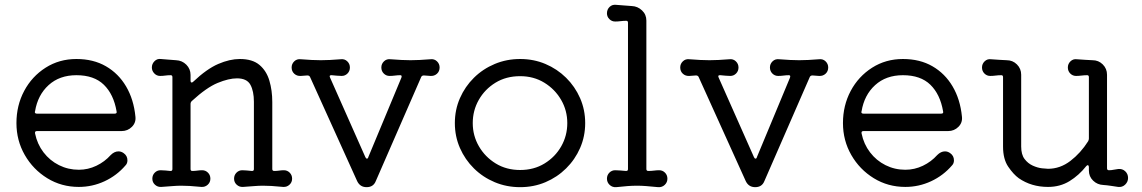

<svg xmlns="http://www.w3.org/2000/svg" viewBox="-20 -756 4723 794"><path d="M483 -214H133Q123 -214 125 -204Q134 -160 160 -126Q186 -92 224 -73Q262 -54 306 -54Q344 -54 378.5 -70.5Q413 -87 438 -115Q453 -130 470 -130Q481 -130 491 -123Q507 -112 507 -93Q507 -80 499 -72Q463 -30 412.5 -6.5Q362 17 306 17Q234 17 175.5 -19Q117 -55 82.5 -115Q48 -175 48 -247Q48 -320 80 -380Q112 -440 168.5 -476Q225 -512 296 -512Q366 -512 418 -482Q470 -452 501.5 -398.5Q533 -345 540 -274Q543 -249 525.5 -231.5Q508 -214 483 -214ZM296 -445Q226 -445 181 -404Q136 -363 125 -296Q125 -295 124.5 -294.5Q124 -294 124 -293Q124 -286 133 -286H454Q465 -286 462 -296Q450 -366 409.5 -405.5Q369 -445 296 -445Z M1154 -52Q1168 -52 1178 -42Q1188 -32 1188 -17Q1188 -2 1177 8Q1166 18 1151 17Q1120 14 1102 13Q1084 12 1068 12Q1050 12 1032.5 13.5Q1015 15 985 17Q970 18 959 8Q948 -2 948 -17Q948 -32 958 -42Q968 -52 982 -52Q991 -52 1001 -51Q1011 -50 1021 -49H1023Q1030 -49 1030 -57V-335Q1030 -379 1015.5 -405.5Q1001 -432 960 -432Q926 -432 880 -413Q834 -394 773 -338Q768 -333 768 -326V-57Q768 -49 775 -49Q786 -49 796 -50.5Q806 -52 816 -52Q830 -52 840 -42Q850 -32 850 -17Q850 -2 839 8Q828 18 813 17Q782 14 764 13Q746 12 730 12Q712 12 694.5 13.5Q677 15 647 17Q632 18 621 8Q610 -2 610 -17Q610 -32 620 -42Q630 -52 644 -52Q654 -52 664 -51Q674 -50 684 -49H686Q693 -49 693 -57V-437Q693 -445 686 -445Q674 -445 663.5 -443.5Q653 -442 642 -442Q628 -442 618 -452.5Q608 -463 608 -477Q608 -492 619 -503Q630 -514 645 -512Q659 -511 675.5 -509.5Q692 -508 708 -507Q733 -506 750.5 -488.5Q768 -471 768 -446V-422Q768 -416 771.5 -415Q775 -414 779 -418Q835 -471 882.5 -491.5Q930 -512 972 -512Q1024 -512 1053 -487.5Q1082 -463 1094 -422.5Q1106 -382 1106 -334V-57Q1106 -49 1114 -49Q1125 -49 1134.5 -50.5Q1144 -52 1154 -52Z M1760 -511Q1776 -513 1787 -502.5Q1798 -492 1798 -477Q1798 -461 1787 -451Q1776 -441 1760 -442L1733 -444Q1725 -444 1722 -438L1534 -7Q1524 18 1496 18Q1469 18 1457 -7L1262 -438Q1259 -444 1251 -444L1224 -442Q1208 -441 1197 -451Q1186 -461 1186 -477Q1186 -492 1197 -502.5Q1208 -513 1224 -511Q1250 -509 1269 -508Q1288 -507 1307 -507Q1325 -507 1344.5 -508Q1364 -509 1389 -511Q1405 -513 1416 -502.5Q1427 -492 1427 -477Q1427 -462 1417 -452Q1407 -442 1393 -442Q1384 -442 1373.5 -443Q1363 -444 1352 -445H1350Q1340 -445 1345 -435L1491 -106Q1494 -100 1497 -100Q1502 -100 1503 -106L1640 -435Q1641 -437 1641 -440Q1641 -445 1635 -445Q1625 -445 1613.5 -443.5Q1602 -442 1591 -442Q1577 -442 1567 -452Q1557 -462 1557 -477Q1557 -492 1568 -502.5Q1579 -513 1595 -511Q1621 -509 1640.5 -508Q1660 -507 1678 -507Q1696 -507 1715.5 -508Q1735 -509 1760 -511Z M2131 18Q2075 18 2026 -2.5Q1977 -23 1940 -59.5Q1903 -96 1882 -144Q1861 -192 1861 -247Q1861 -302 1882 -350Q1903 -398 1940 -434.5Q1977 -471 2026 -491.5Q2075 -512 2131 -512Q2187 -512 2235.5 -491.5Q2284 -471 2321 -434.5Q2358 -398 2379 -350Q2400 -302 2400 -247Q2400 -192 2379 -144Q2358 -96 2321 -59.5Q2284 -23 2235.5 -2.5Q2187 18 2131 18ZM2131 -53Q2188 -53 2232 -80Q2276 -107 2301 -151Q2326 -195 2326 -247Q2326 -299 2300.5 -343Q2275 -387 2231 -414Q2187 -441 2131 -441Q2073 -441 2029 -414Q1985 -387 1960 -343Q1935 -299 1935 -247Q1935 -195 1960.5 -151Q1986 -107 2030 -80Q2074 -53 2131 -53Z M2706 -52Q2720 -52 2730 -42Q2740 -32 2740 -17Q2740 -2 2729 8.5Q2718 19 2702 18Q2671 15 2652 13.5Q2633 12 2615 12Q2594 12 2575.5 13.5Q2557 15 2528 18Q2512 19 2501 8.5Q2490 -2 2490 -17Q2490 -32 2500 -42Q2510 -52 2524 -52Q2534 -52 2545.5 -51Q2557 -50 2568 -49H2570Q2577 -49 2577 -57V-662Q2577 -670 2570 -670Q2558 -670 2546.5 -668.5Q2535 -667 2524 -667Q2510 -667 2500 -677Q2490 -687 2490 -701Q2490 -717 2501 -727.5Q2512 -738 2528 -736Q2543 -735 2560 -733.5Q2577 -732 2593 -731Q2617 -730 2635 -713Q2653 -696 2653 -671V-57Q2653 -49 2661 -49Q2673 -49 2684.5 -50.5Q2696 -52 2706 -52Z M3367 -511Q3383 -513 3394 -502.5Q3405 -492 3405 -477Q3405 -461 3394 -451Q3383 -441 3367 -442L3340 -444Q3332 -444 3329 -438L3141 -7Q3131 18 3103 18Q3076 18 3064 -7L2869 -438Q2866 -444 2858 -444L2831 -442Q2815 -441 2804 -451Q2793 -461 2793 -477Q2793 -492 2804 -502.5Q2815 -513 2831 -511Q2857 -509 2876 -508Q2895 -507 2914 -507Q2932 -507 2951.5 -508Q2971 -509 2996 -511Q3012 -513 3023 -502.5Q3034 -492 3034 -477Q3034 -462 3024 -452Q3014 -442 3000 -442Q2991 -442 2980.5 -443Q2970 -444 2959 -445H2957Q2947 -445 2952 -435L3098 -106Q3101 -100 3104 -100Q3109 -100 3110 -106L3247 -435Q3248 -437 3248 -440Q3248 -445 3242 -445Q3232 -445 3220.5 -443.5Q3209 -442 3198 -442Q3184 -442 3174 -452Q3164 -462 3164 -477Q3164 -492 3175 -502.5Q3186 -513 3202 -511Q3228 -509 3247.5 -508Q3267 -507 3285 -507Q3303 -507 3322.5 -508Q3342 -509 3367 -511Z M3901 -214H3551Q3541 -214 3543 -204Q3552 -160 3578 -126Q3604 -92 3642 -73Q3680 -54 3724 -54Q3762 -54 3796.5 -70.5Q3831 -87 3856 -115Q3871 -130 3888 -130Q3899 -130 3909 -123Q3925 -112 3925 -93Q3925 -80 3917 -72Q3881 -30 3830.5 -6.5Q3780 17 3724 17Q3652 17 3593.5 -19Q3535 -55 3500.5 -115Q3466 -175 3466 -247Q3466 -320 3498 -380Q3530 -440 3586.5 -476Q3643 -512 3714 -512Q3784 -512 3836 -482Q3888 -452 3919.5 -398.5Q3951 -345 3958 -274Q3961 -249 3943.5 -231.5Q3926 -214 3901 -214ZM3714 -445Q3644 -445 3599 -404Q3554 -363 3543 -296Q3543 -295 3542.5 -294.5Q3542 -294 3542 -293Q3542 -286 3551 -286H3872Q3883 -286 3880 -296Q3868 -366 3827.5 -405.5Q3787 -445 3714 -445Z M4604 -57Q4621 -59 4633 -48Q4645 -37 4645 -20Q4645 -4 4633 7.5Q4621 19 4604 17Q4590 15 4574 12.5Q4558 10 4543 9Q4518 8 4500.5 -9Q4483 -26 4483 -51V-65Q4483 -71 4479.5 -72.5Q4476 -74 4472 -69Q4442 -31 4403 -7Q4364 17 4314 17Q4245 17 4193 -19Q4171 -35 4149.5 -66.5Q4128 -98 4128 -150V-437Q4128 -445 4121 -445Q4109 -445 4097.5 -443.5Q4086 -442 4075 -442Q4061 -442 4051 -452Q4041 -462 4041 -477Q4041 -492 4052 -502.5Q4063 -513 4078 -511Q4101 -509 4114.5 -508.5Q4128 -508 4143 -507Q4168 -507 4185.5 -489.5Q4203 -472 4203 -447V-150Q4203 -117 4217 -98.5Q4231 -80 4251 -71Q4271 -62 4289 -60Q4307 -58 4314 -58Q4364 -58 4406.5 -90.5Q4449 -123 4480 -172Q4483 -178 4483 -183V-437Q4483 -445 4476 -445Q4465 -445 4452.5 -443.5Q4440 -442 4430 -442Q4416 -442 4406 -452Q4396 -462 4396 -477Q4396 -492 4407 -502.5Q4418 -513 4433 -511Q4456 -509 4469.5 -508.5Q4483 -508 4498 -507Q4523 -507 4540.5 -489.5Q4558 -472 4558 -447V-60Q4558 -52 4566 -52Q4576 -52 4585 -54Q4594 -56 4604 -57Z"/></svg>

Font: Kiwi Maru
Style: Regular
Weight: 400
Designer: Hiroki-Chan
Version: Version 1.100